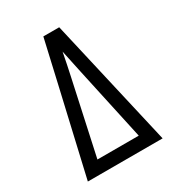

<svg xmlns="http://www.w3.org/2000/svg" viewBox="-176 -844 877 954"><g transform="rotate(-30 262.5 -367.5)"><path d="M48 0 161 -490 217 -735H308L477 0ZM144 -71H381L290 -490Q283 -523 276 -556Q269 -589 262 -622Q256 -589 249 -556Q242 -523 235 -490Z"/></g></svg>

Font: Iosevka Pride
Style: Regular
Weight: 400
Monospace: yes
Designer: Belleve Invis
Foundry: Belleve Invis
Version: Version 30.3.1; ttfautohint (v1.8.4)